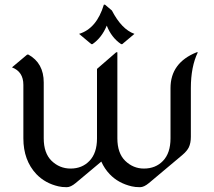

<svg xmlns="http://www.w3.org/2000/svg" viewBox="-20 -776 899 806"><path d="M260.3 9.8Q239.7 9.8 225.6 6.3Q169.9 -6.3 132.8 -44.9Q78.1 -103 78.1 -195.3V-419.9Q78.1 -475.1 30.3 -493.2L94.2 -546.9H99.1Q163.6 -511.2 163.6 -429.7V-195.3Q163.6 -133.3 196.3 -101.1Q230 -68.4 276.4 -68.4Q324.7 -68.4 355.5 -100.6Q387.2 -133.3 387.2 -194.8V-486.8L467.8 -556.6H472.7V-195.3Q472.7 -133.3 505.4 -101.1Q539.1 -68.4 584 -68.4Q633.3 -68.4 664.1 -100.6Q695.8 -133.3 695.8 -195.3V-406.2Q695.8 -512.7 805.7 -556.6H810.5Q781.2 -496.1 781.2 -406.2V-201.7Q781.2 -175.3 772.5 -157.2Q765.1 -142.1 745.1 -125L605.5 -7.8Q584.5 9.8 567.9 9.8Q547.4 9.8 533.2 6.3Q476.6 -6.8 440.4 -44.9Q418.5 -67.9 405.3 -97.7L297.9 -7.8Q276.9 9.8 260.3 9.8ZM416 -756.3H420.9L449.7 -731.9Q490.7 -652.8 544.4 -633.8L493.2 -590.8H488.3Q447.8 -618.2 428.2 -668.5Q407.2 -617.7 368.2 -590.8H363.3L312 -633.8Q385.7 -656.2 416 -756.3Z"/></svg>

Font: Gothica
Style: Book
Weight: 400
Designer: Wojciech Kalinowski "wmk69" (wmk69@o2.pl)
Foundry: Wojciech Kalinowski "wmk69" (wmk69@o2.pl)
Version: Version 2.1.0; 2021-05-14